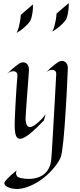

<svg xmlns="http://www.w3.org/2000/svg" viewBox="-20 -901 524 1259"><path d="M278.8 -151.9 268.1 -111.8Q259.8 -103.5 247.8 -91.1Q235.8 -78.6 221.4 -64.7Q207 -50.8 191.4 -37.1Q175.8 -23.4 160.6 -12.7Q145.5 -2 131.6 4.2Q117.7 10.3 106.9 8.8Q90.3 6.3 83.3 -15.4Q76.2 -37.1 76.2 -85.9Q76.2 -94.7 76.9 -114.5Q77.6 -134.3 78.9 -160.6Q80.1 -187 81.8 -218.5Q83.5 -250 85.4 -282Q87.4 -314 89.6 -345Q91.8 -376 94.2 -401.9Q95.7 -418.9 87.4 -426.5Q79.1 -434.1 66.9 -434.1Q56.6 -434.1 45.4 -429.2Q34.2 -424.3 24.9 -416Q44.4 -435.1 59.6 -448Q74.7 -460.9 85.4 -469.2Q98.1 -478.5 106.9 -484.9Q119.1 -492.2 130.6 -492.4Q142.1 -492.7 151.1 -486.8Q160.2 -481 165.3 -469.7Q170.4 -458.5 169.9 -442.9Q169.4 -432.1 167.7 -408.4Q166 -384.8 163.8 -354.5Q161.6 -324.2 158.9 -290.5Q156.2 -256.8 154.1 -225.6Q151.9 -194.3 150.1 -168.9Q148.4 -143.6 147.9 -129.9Q147 -102.1 154.1 -85Q161.1 -67.9 176.8 -67.9Q188.5 -67.9 203.9 -78.1Q219.2 -88.4 234.4 -102.1Q249.5 -115.7 261.5 -129.9Q273.4 -144 278.8 -151.9ZM195.8 -872.1Q196.8 -848.1 194.6 -829.3Q192.4 -810.5 189.5 -797.4Q186 -781.7 181.2 -770Q175.3 -758.3 163.1 -744.6Q152.8 -732.9 135 -717.5Q117.2 -702.1 88.9 -685.1Q98.1 -703.6 103.5 -724.4Q108.9 -745.1 111.8 -762.7Q115.2 -783.2 116.2 -803.2ZM430.7 -880.9Q431.2 -856.9 429 -838.1Q426.8 -819.3 423.8 -806.2Q420.4 -790.5 416 -778.8Q410.2 -767.6 397.9 -753.9Q387.7 -742.2 369.6 -726.6Q351.6 -710.9 322.8 -693.8Q332.5 -712.4 337.9 -733.4Q343.3 -754.4 346.2 -772Q349.6 -792.5 350.6 -812ZM424.8 -452.1Q424.3 -443.8 423.1 -417Q421.9 -390.1 420.2 -350.6Q418.5 -311 415.8 -262.9Q413.1 -214.8 409.9 -164.8Q406.7 -114.7 403.1 -65.9Q399.4 -17.1 395.3 23.4Q391.1 64 386.5 93Q381.8 122.1 377 132.8Q367.2 154.3 352.3 175.3Q337.4 196.3 319.6 215.6Q301.8 234.9 282 252.2Q262.2 269.5 241.7 283.2Q221.7 296.9 200.2 307.6Q178.7 318.4 157.7 325.7Q136.7 333 116.5 336.2Q96.2 339.4 78.6 337.9Q61.5 336.4 46.4 331.8Q31.2 327.1 21.5 320.3Q11.7 313.5 9.3 304.7Q6.8 295.9 14.6 286.1Q21.5 278.3 31.7 267.6Q40.5 258.3 54.7 245.4Q68.8 232.4 89.8 215.8Q85.4 224.1 85.2 231.2Q85 238.3 86.4 243.7Q88.4 249.5 91.8 254.9Q94.7 258.8 102.1 262Q109.4 265.1 119.6 267.3Q129.9 269.5 142.3 270.8Q154.8 272 168 272Q231.4 272 270.5 239.5Q309.6 207 315.9 146Q317.4 132.3 319.3 102.8Q321.3 73.2 323.5 33.9Q325.7 -5.4 328.4 -51Q331.1 -96.7 333.7 -143.6Q336.4 -190.4 338.9 -234.9Q341.3 -279.3 343.3 -315.7Q345.2 -352.1 346.7 -377.4Q348.1 -402.8 348.6 -411.1Q350.1 -428.2 342 -435.5Q334 -442.9 321.8 -442.9Q310.5 -442.9 298.1 -437.3Q285.6 -431.6 276.9 -421.9Q297.4 -442.4 313 -456.3Q328.6 -470.2 339.8 -478.5Q352.5 -488.3 361.8 -494.1Q374 -501.5 385.5 -501.7Q397 -502 406 -496.1Q415 -490.2 420.2 -479Q425.3 -467.8 424.8 -452.1Z"/></svg>

Font: Quintessential
Style: Regular
Weight: 400
Designer: Astigmatic (AOETI)
Foundry: Astigmatic (AOETI)
Version: Version 1.000